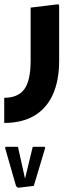

<svg xmlns="http://www.w3.org/2000/svg" viewBox="-20 -382 350 909"><path d="M0 200V81Q65 81 95 40.5Q125 0 125 -95V-346L257 -362L260 -354V-95Q260 0 230 66Q200 132 142 166Q84 200 0 200ZM65 507 56 499 4 318 7 313H65L101 475L96 474L135 313H191L194 318L140 498Z"/></svg>

Font: Fustat ExtraBold
Style: Regular
Weight: 800
Designer: Mohamed Gaber, Khaled Hosny, Laura Garcia Mut
Foundry: Kief Type Foundry, Alif Type Foundry, Hard Type Foundry
Version: Version 1.007